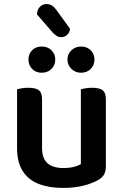

<svg xmlns="http://www.w3.org/2000/svg" viewBox="-20 -911 605 945"><path d="M64 -181V-472Q72 -474 87 -476.5Q102 -479 120 -479Q155 -479 171 -467Q187 -455 187 -422V-183Q187 -130 214.5 -107Q242 -84 291 -84Q323 -84 345 -90Q367 -96 378 -103V-472Q386 -474 401.5 -476.5Q417 -479 434 -479Q469 -479 485 -467Q501 -455 501 -422V-93Q501 -70 493.5 -54.5Q486 -39 465 -26Q436 -9 391.5 2.5Q347 14 290 14Q221 14 170 -6Q119 -26 91.5 -69.5Q64 -113 64 -181ZM252 -618Q252 -591 233.5 -572Q215 -553 185 -553Q156 -553 138 -572Q120 -591 120 -618Q120 -645 138 -663.5Q156 -682 185 -682Q215 -682 233.5 -663.5Q252 -645 252 -618ZM445 -618Q445 -591 426.5 -572Q408 -553 379 -553Q351 -553 331.5 -572Q312 -591 312 -618Q312 -645 331.5 -663.5Q351 -682 379 -682Q408 -682 426.5 -663.5Q445 -645 445 -618ZM241 -749 162 -840Q163 -864 176.5 -877.5Q190 -891 208 -891Q225 -891 237 -883Q249 -875 259 -860L325 -769Q322 -749 309.5 -738.5Q297 -728 282 -728Q270 -728 260.5 -733.5Q251 -739 241 -749Z"/></svg>

Font: Baloo Bhaijaan 2 SemiBold
Style: Regular
Weight: 600
Designer: Sanskriti Dholi, Noopur Datye and Ek Type
Foundry: Ek Type
Version: Version 1.700